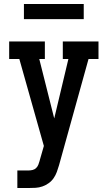

<svg xmlns="http://www.w3.org/2000/svg" viewBox="-20 -943 540 963"><path d="M67 0V-88H123Q133 -88 143.5 -90.5Q154 -93 161.5 -100.5Q169 -108 172.5 -117.5Q176 -127 179 -137V-138Q179 -138 179 -138Q179 -138 179 -138L200 -211L77 -647H26V-735H205V-647H177L252 -349L323 -647H295V-735H474V-647H424L276 -114Q271 -97 265 -80.5Q259 -64 249 -49.5Q239 -35 224.5 -24.5Q210 -14 193 -8Q176 -2 158.5 -1Q141 0 123 0ZM100 -847V-923H400V-847Z"/></svg>

Font: Iosevka Slab Semibold
Style: Regular
Weight: 600
Monospace: yes
Designer: Belleve Invis
Foundry: Belleve Invis
Version: Version 11.1.1; ttfautohint (v1.8.3)